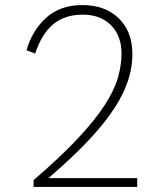

<svg xmlns="http://www.w3.org/2000/svg" viewBox="-20 -740 640 760"><path d="M113 0V-27Q221 -120 289.5 -193.5Q358 -267 395.5 -325.5Q433 -384 447 -433.5Q461 -483 461 -528Q461 -598 419.5 -640Q378 -682 308 -682Q236 -682 190.5 -644Q145 -606 119 -528L85 -541Q107 -619 162.5 -669.5Q218 -720 306 -720Q395 -720 449 -668.5Q503 -617 504 -529Q505 -458 472.5 -384Q440 -310 366.5 -224.5Q293 -139 172 -35H523V0Z"/></svg>

Font: Livvic ExtraLight
Style: Regular
Weight: 275
Designer: Jacques Le Bailly, Baron von Fonthausen
Version: Version 1.001; ttfautohint (v1.8.2)